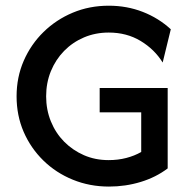

<svg xmlns="http://www.w3.org/2000/svg" viewBox="-20 -658 686 690"><path d="M371.5 12.5Q302.1 12.5 241.7 -12.2Q181.2 -36.8 135.8 -81.2Q90.3 -125.7 64.9 -184.4Q39.6 -243.1 39.6 -311.8Q39.6 -380.6 65.3 -439.6Q91 -498.6 136.5 -543.1Q181.9 -587.5 241.7 -612.5Q301.4 -637.5 370.8 -637.5Q436.1 -637.5 493.1 -615.3Q550 -593.1 593.8 -552.8L564.6 -433.3Q535.4 -480.6 485.4 -510.8Q435.4 -541 370.8 -541Q322.9 -541 281.9 -523.6Q241 -506.2 210.4 -475Q179.9 -443.8 162.8 -402.1Q145.8 -360.4 145.8 -311.8Q145.8 -263.9 162.8 -221.9Q179.9 -179.9 210.4 -149Q241 -118.1 281.6 -100.3Q322.2 -82.6 370.1 -82.6Q404.2 -82.6 433.7 -90.3Q463.2 -97.9 487.5 -111.8V-254.2H338.2V-341.7H582.6V-52.8Q540.3 -20.8 485.8 -4.2Q431.2 12.5 371.5 12.5Z"/></svg>

Font: Afacad Flux Medium
Style: Regular
Weight: 500
Designer: Kristian Moeller
Foundry: Dicotype
Version: Version 1.100